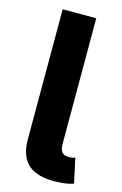

<svg xmlns="http://www.w3.org/2000/svg" viewBox="-114 -779 532 834"><g transform="rotate(15 152.0 -362.5)"><path d="M60.7 -727.5H211.7V-163.3Q211.9 -137.7 221 -126Q230.1 -114.3 251.8 -114.6Q263.7 -114.8 269.9 -116Q276.1 -117.1 280.5 -118.8L304.5 -8.6Q293.2 -4.8 276 -1.2Q258.9 2.3 230.9 3.3Q144 6.4 102.4 -29.3Q60.8 -65.1 60.7 -143.2Z"/></g></svg>

Font: Inter V
Style: 
Weight: 400
Designer: Rasmus Andersson
Foundry: rsms
Version: Version 4.000;git-a3f224843